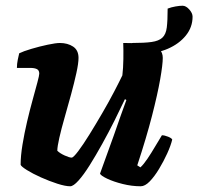

<svg xmlns="http://www.w3.org/2000/svg" viewBox="-20 -650 692 670"><path d="M478 -463Q470 -463 460.5 -464Q451 -465 441 -468V-500Q484 -500 509 -503.5Q534 -507 546.5 -518.5Q559 -530 562 -554Q565 -578 565 -620Q578 -625 592.5 -627.5Q607 -630 617 -630Q629 -630 640.5 -617Q652 -604 652 -592Q652 -555 628.5 -526Q605 -497 566 -480Q527 -463 478 -463ZM225 0Q208 0 180 -9Q152 -18 123 -31Q94 -44 74 -56.5Q54 -69 52 -75Q52 -106 58.5 -145.5Q65 -185 74.5 -225.5Q84 -266 94 -302Q104 -338 110.5 -362.5Q117 -387 117 -393Q117 -405 108.5 -409Q100 -413 86 -413H39Q39 -427 42 -441.5Q45 -456 47 -464Q61 -471 89.5 -479.5Q118 -488 146.5 -494Q175 -500 189 -500Q216 -500 235 -487.5Q254 -475 254 -448Q254 -429 246.5 -395Q239 -361 228 -320.5Q217 -280 205.5 -240Q194 -200 187 -169Q180 -138 180 -124Q189 -115 205.5 -107.5Q222 -100 230 -100Q236 -100 253 -122.5Q270 -145 292 -180.5Q314 -216 337 -255.5Q360 -295 378.5 -330.5Q397 -366 407 -387Q410 -412 410.5 -444Q411 -476 410 -500Q467 -500 496.5 -494.5Q526 -489 537 -477.5Q548 -466 548 -448Q548 -425 539 -373.5Q530 -322 510.5 -246Q491 -170 459 -73L470 -66Q481 -76 494.5 -96Q508 -116 521.5 -139Q535 -162 545 -178Q554 -178 566.5 -173Q579 -168 581 -163Q576 -142 563.5 -114.5Q551 -87 535 -60.5Q519 -34 502.5 -17Q486 0 471 0Q440 0 408 -8Q376 -16 354 -26.5Q332 -37 329 -44L377 -177Q390 -215 402 -248.5Q414 -282 421 -301L416 -304Q400 -270 379.5 -229Q359 -188 336.5 -147.5Q314 -107 293 -73.5Q272 -40 254 -20Q236 0 225 0Z"/></svg>

Font: Texturina 12pt Black
Style: Italic
Weight: 900
Italic angle: -11°
Designer: Guillermo Torres Carreño
Foundry: Omnibus-Type
Version: Version 1.002